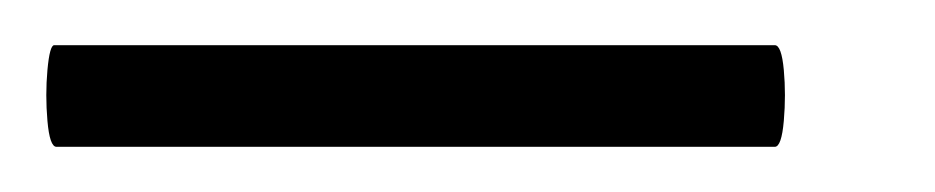

<svg xmlns="http://www.w3.org/2000/svg" viewBox="-32 14 414 85"><path d="M-7 79Q-10 79 -11 67.5Q-12 56 -11 45Q-10 34 -8 34H311Q314 34 315 45Q316 56 315 67.5Q314 79 311 79Z"/></svg>

Font: Cormorant SemiBold
Style: Italic
Weight: 600
Italic angle: -10°
Designer: Christian Thalmann (Catharsis Fonts)
Foundry: Catharsis Fonts
Version: Version 4.000